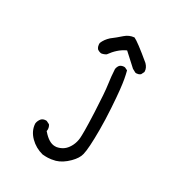

<svg xmlns="http://www.w3.org/2000/svg" viewBox="-169 -680 837 910"><g transform="rotate(30 250.0 -225.5)"><path d="M200.7 123.5Q210.9 124.5 217 124.5Q223.1 124.5 230 124.5Q236.8 124.5 248 122.8Q259.3 121.1 270 118.2Q303.2 108.4 334.5 77.1Q361.8 49.8 367.7 24.4Q376.5 -10.3 376.5 -112.8Q376.5 -167.5 372.6 -228.5Q368.7 -289.6 365 -324Q361.3 -358.4 357.4 -379.9Q353.5 -401.4 348.1 -421.9L333 -429.2Q331.1 -429.7 329.1 -429.7Q314.5 -429.7 305.2 -421.4Q297.4 -412.1 295.4 -398.9Q297.4 -358.9 303.2 -319.8Q309.1 -280.8 314 -172.9Q316.9 -105 316.9 -74.7Q316.9 -44.4 315.9 -33Q314.9 -21.5 312 -11.2Q306.6 9.3 293.9 26.9Q274.9 53.7 240.2 60.1Q235.8 60.5 231 60.5Q199.2 60.5 164.6 20.5L162.1 18.1Q163.1 12.2 163.1 9.8Q163.1 -4.9 155.3 -15.6L138.7 -23.9Q136.7 -24.4 134.8 -24.4Q120.1 -24.4 110.8 -16.1Q99.1 -2.9 97.2 13.7Q99.1 52.7 129.9 83.5Q159.2 112.8 200.7 123.5ZM387.7 -432.1Q390.1 -431.6 394 -431.6Q397.9 -431.6 403.8 -433.3Q409.7 -435.1 415 -439.5L423.3 -456.1Q423.3 -457 423.3 -458.5Q423.3 -478 406.2 -495.6Q323.2 -564.9 300.8 -574.7Q272.9 -572.3 251.5 -553.2Q227.5 -531.7 202.1 -512.7Q180.7 -493.2 171.4 -470.2Q170.9 -467.8 170.9 -463.4Q170.9 -459 172.6 -452.6Q174.3 -446.3 179.2 -439.5Q188.5 -432.1 201.2 -430.2Q215.8 -432.1 227.1 -439.9Q258.3 -483.4 296.9 -502L301.3 -503.9L368.7 -442.4Z"/></g></svg>

Font: Bakudai
Style: ExtraLight
Weight: 200
Version: Version 1.48